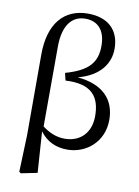

<svg xmlns="http://www.w3.org/2000/svg" viewBox="-107 -879 837 1157"><g transform="rotate(10 311.5 -300.0)"><path d="M93 202 104 209 203 189 186 -62C228 -5 286 20 354 20C469 20 573 -65 573 -200C573 -324 497 -406 341 -420C475 -455 530 -539 530 -627C530 -743 458 -809 336 -809C192 -809 101 -709 101 -517V-21ZM190 -93 191 -585C192 -712 244 -776 326 -776C400 -776 449 -729 449 -631C449 -530 402 -473 261 -433L272 -388C435 -397 485 -323 485 -207C485 -105 421 -42 327 -42C276 -42 232 -61 190 -93Z"/></g></svg>

Font: Noto Serif TC Medium
Style: Regular
Weight: 500
Designer: Ryoko NISHIZUKA 西塚涼子 (kana & ideographs); Frank Grießhammer (Latin, Greek & Cyrillic); Wenlong ZHANG 张文龙 (bopomofo); San
Foundry: Adobe
Version: Version 2.001;hotconv 1.1.0;makeotfexe 2.6.0